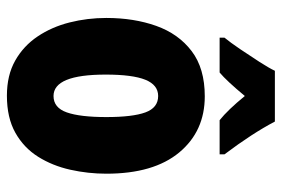

<svg xmlns="http://www.w3.org/2000/svg" viewBox="-150 -656 816 556"><g transform="rotate(90 258.0 -378.0)"><path d="M483 -278Q483 -225 471.5 -173.5Q460 -122 434 -80.5Q408 -39 364.5 -14.5Q321 10 257 10Q198 10 155.5 -14Q113 -38 85.5 -79Q58 -120 45 -171.5Q32 -223 32 -278Q32 -358 55 -422.5Q78 -487 128 -525Q178 -563 259 -563Q360 -563 421.5 -489Q483 -415 483 -278ZM196 -276Q196 -125 258 -125Q292 -125 305.5 -163.5Q319 -202 319 -278Q319 -354 305.5 -391Q292 -428 258 -428Q226 -428 211 -391Q196 -354 196 -276ZM332 -766Q366 -701 427 -620V-606H328Q298 -630 258 -679Q214 -626 190 -606H89V-620Q103 -637 122 -665Q141 -693 159 -721Q177 -749 185 -766Z"/></g></svg>

Font: Noto Sans Gujarati UI ExtraCondensed Black
Style: Regular
Weight: 900
Width: 2
Designer: Jelle Bosma - Monotype Design Team, Universal Thirst
Foundry: Monotype Imaging Inc.
Version: Version 2.106; ttfautohint (v1.8.4.7-5d5b)